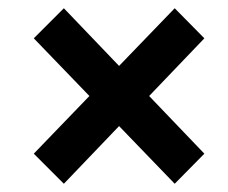

<svg xmlns="http://www.w3.org/2000/svg" viewBox="-20 -563 554 466"><path d="M135 -117 62 -190 197 -330 62 -470 135 -543 269 -403 404 -543 476 -470 342 -330 476 -190 404 -117 269 -257Z"/></svg>

Font: Source Sans 3 ExtraBold
Style: Italic
Weight: 800
Italic angle: -11°
Version: Version 3.052;hotconv 1.1.0;makeotfexe 2.6.0